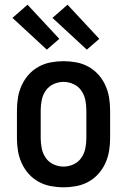

<svg xmlns="http://www.w3.org/2000/svg" viewBox="-20 -788 540 816"><path d="M250 8Q223 8 196 3Q169 -2 145 -15Q121 -28 102.5 -48.5Q84 -69 72.5 -94Q61 -119 56.5 -146Q52 -173 52 -200V-320Q52 -347 56.5 -374Q61 -401 72.5 -426Q84 -451 102.5 -471.5Q121 -492 145 -505Q169 -518 196 -523Q223 -528 250 -528Q277 -528 304 -523Q331 -518 355 -505Q379 -492 397.5 -471.5Q416 -451 427.5 -426Q439 -401 443.5 -374Q448 -347 448 -320V-200Q448 -173 443.5 -146Q439 -119 427.5 -94Q416 -69 397.5 -48.5Q379 -28 355 -15Q331 -2 304 3Q277 8 250 8ZM250 -80Q272 -80 292.5 -89.5Q313 -99 325.5 -117Q338 -135 342.5 -156.5Q347 -178 347 -200V-320Q347 -342 342.5 -363.5Q338 -385 325.5 -403Q313 -421 292.5 -430.5Q272 -440 250 -440Q228 -440 207.5 -430.5Q187 -421 174.5 -403Q162 -385 157.5 -363.5Q153 -342 153 -320V-200Q153 -178 157.5 -156.5Q162 -135 174.5 -117Q187 -99 207.5 -89.5Q228 -80 250 -80ZM349 -577 203 -712 267 -768 402 -623ZM179 -577 33 -712 97 -768 232 -623Z"/></svg>

Font: Iosevka Term Semibold
Style: Regular
Weight: 600
Monospace: yes
Designer: Belleve Invis
Foundry: Belleve Invis
Version: Version 31.4.0